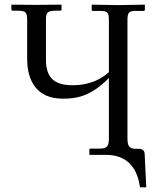

<svg xmlns="http://www.w3.org/2000/svg" viewBox="-20 -666 674 827"><path d="M529 -74V-577C529 -614 535 -619 569 -619H598C602 -619 604 -621 604 -625V-646L489 -644L375 -646V-624C375 -621 376 -619 379 -619H409C445 -619 449 -612 449 -577V-355C388 -301 321 -299 292 -299C220 -299 178 -326 178 -408V-578C178 -609 180 -620 222 -620H239C243 -620 245 -621 245 -625V-646L137 -645L29 -646V-625C29 -622 31 -620 36 -620H53C92 -620 97 -613 97 -578V-412C97 -321 136 -241 250 -241C308 -241 369 -249 449 -330V-73C449 -39 445 -26 409 -26H370C366 -26 365 -24 365 -21V1H437C529 1 572 59 583 141H610L603 -5C602 -20 589 -25 582 -25H565C532 -25 529 -43 529 -74Z"/></svg>

Font: Libertinus Math
Style: Regular
Weight: 400
Designer: Philipp H. Poll, Khaled Hosny
Foundry: Caleb Maclennan
Version: Version 7.050;RELEASE